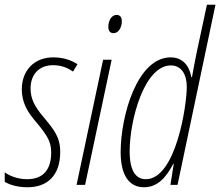

<svg xmlns="http://www.w3.org/2000/svg" viewBox="-35 -780 929 810"><path d="M81 10C168 10 219 -43 219 -139C219 -202 193 -233 147 -288C111 -331 94 -363 94 -407C94 -466 130 -505 189 -505C228 -505 254 -491 273 -478L292 -509C270 -523 238 -538 190 -538C106 -538 57 -479 57 -404C57 -343 84 -304 120 -262C162 -211 181 -184 181 -137C181 -65 148 -24 79 -24C40 -24 5 -38 -15 -53V-13C2 -2 37 10 81 10Z M444 -640C467 -640 479 -668 479 -690C479 -708 471 -717 457 -717C433 -717 422 -689 422 -667C422 -649 430 -640 444 -640ZM288 0H324L436 -528H400Z M572 10C628 10 664 -28 696 -89H698L684 0H714L874 -760H838L795 -560C788 -526 781 -488 775 -455H772C764 -503 735 -538 685 -538C544 -538 474 -292 474 -138C474 -42 509 10 572 10ZM580 -24C539 -24 512 -58 512 -141C512 -275 574 -504 686 -504C729 -504 753 -468 753 -413C753 -336 707 -24 580 -24Z"/></svg>

Font: Noto Sans ExtraCondensed ExtraLight
Style: Italic
Weight: 200
Width: 2
Italic angle: -12°
Designer: Monotype Design Team
Foundry: Monotype Imaging Inc.
Version: Version 2.013